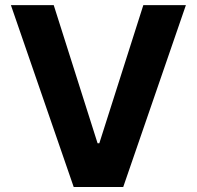

<svg xmlns="http://www.w3.org/2000/svg" viewBox="-20 -748 787 768"><path d="M194.9 -727.5 370.3 -175H377.3L553.3 -727.5H723.6L472.9 0H274.8L23.6 -727.5Z"/></svg>

Font: Inter V
Style: 
Weight: 400
Designer: Rasmus Andersson
Foundry: rsms
Version: Version 4.000;git-a3f224843